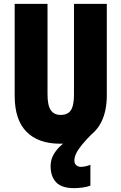

<svg xmlns="http://www.w3.org/2000/svg" viewBox="-20 -734 628 994"><path d="M365 97Q365 113 375 121.5Q385 130 399 130Q409 130 425 126.5Q441 123 448 119V227Q430 234 406.5 237Q383 240 363 240Q299 240 270.5 209.5Q242 179 242 127Q242 104 249.5 83.5Q257 63 274 42Q291 21 319 0L462 -47Q427 -12 405.5 14Q384 40 374.5 60Q365 80 365 97ZM533 -242Q533 -160 505 -103.5Q477 -47 423.5 -18.5Q370 10 292 10Q178 10 117 -52Q56 -114 56 -238V-714H226V-246Q226 -188 243 -163.5Q260 -139 294 -139Q318 -139 333.5 -149.5Q349 -160 356 -183.5Q363 -207 363 -247V-714H533Z"/></svg>

Font: Noto Sans Khmer ExtraCondensed Black
Style: Regular
Weight: 900
Width: 2
Designer: Danh Hong and the Monotype Design Team
Foundry: Monotype Imaging Inc.
Version: Version 2.004